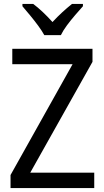

<svg xmlns="http://www.w3.org/2000/svg" viewBox="-20 -964 535 984"><path d="M463 0H34V-67L352 -635H43V-714H454V-647L135 -79H463ZM207 -784Q195 -806 175.5 -832.5Q156 -859 134.5 -885Q113 -911 95 -932V-944H150Q173 -927 199 -902.5Q225 -878 249 -851Q275 -879 299 -901Q323 -923 349 -944H405V-932Q388 -913 365.5 -887Q343 -861 323 -834Q303 -807 292 -784Z"/></svg>

Font: Noto Sans Hebrew SemiCondensed
Style: Regular
Weight: 400
Width: 4
Designer: Monotype Design Team
Foundry: Monotype Imaging Inc.
Version: Version 2.004; ttfautohint (v1.8.4.7-5d5b)